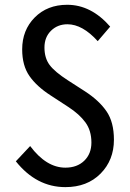

<svg xmlns="http://www.w3.org/2000/svg" viewBox="-20 -767 540 799"><path d="M252 11.7Q131.8 11.7 45.9 -95.7L105.5 -159.2Q172.9 -69.3 252 -69.3Q300.8 -69.3 330.6 -98.1Q360.4 -127 360.4 -173.8Q360.4 -223.6 335.4 -257.8Q310.5 -292 263.7 -322.3L190.4 -370.1Q132.8 -407.2 102.5 -450.7Q72.3 -494.1 72.3 -561.5Q72.3 -641.6 124.5 -694.3Q176.8 -747.1 259.8 -747.1Q359.4 -747.1 438.5 -656.2L386.7 -595.7Q323.2 -666 260.7 -666Q219.7 -666 192.4 -639.2Q165 -612.3 165 -569.3Q165 -525.4 186.5 -496.6Q208 -467.8 262.7 -432.6L334 -386.7Q392.6 -348.6 423.3 -303.7Q454.1 -258.8 454.1 -185.5Q454.1 -100.6 398.4 -44.4Q342.8 11.7 252 11.7Z"/></svg>

Font: Gen Shin Gothic Monospace Regular
Style: Regular
Weight: 400
Designer: [Source Han Sans]
Ryoko NISHIZUKA  (kana & ideographs); Paul D. Hunt (Latin, Greek & Cyrillic); Wenlong ZHANG  (bopomofo
Version: Version 1.002.20150607